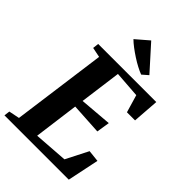

<svg xmlns="http://www.w3.org/2000/svg" viewBox="-298 -1110 1222 1222"><g transform="rotate(45 313.0 -499.0)"><path d="M-12 0 -7 -39 65 -53.5 151 -689 84 -702.5 88.5 -743H611.5L598.5 -565H525.5L490.5 -684L312.5 -697L275 -416.5L492.5 -434.5L478.5 -345.5L267 -358L227 -55.5L456 -72L532.5 -222L611.5 -213.5L567 0ZM420 -798.5Q399.5 -806 372.8 -820Q346 -834 318.8 -851.8Q291.5 -869.5 266.8 -888.2Q242 -907 225.5 -923.5L311.5 -997.5L459.5 -833Z"/></g></svg>

Font: Merriweather 60pt ExtraBold
Style: Italic
Weight: 800
Italic angle: -7.8°
Version: Version 2.101